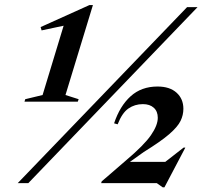

<svg xmlns="http://www.w3.org/2000/svg" viewBox="-20 -744 834 780"><path d="M52 0 740 -715H782.5L95 0ZM733 -144.5 648 17H641L617 0H391L393 -7L491.5 -92Q565.5 -154.5 593.2 -194.8Q621 -235 621 -265.5Q621 -291.5 604.8 -306.2Q588.5 -321 560.5 -321Q527.5 -321 501.8 -303.2Q476 -285.5 458 -239L443.5 -243Q467 -313.5 510.8 -353Q554.5 -392.5 620 -392.5Q669.5 -392.5 697.2 -367.5Q725 -342.5 725 -302Q725 -276.5 713.5 -252.8Q702 -229 667.8 -199.2Q633.5 -169.5 564 -126.5L508 -86.5H651.5L726 -144.5ZM153 -358 238.5 -639.5 149 -620.5 145 -634 343.5 -723.5H357.5L246 -358L299.5 -341L296 -331H79.5L82.5 -341Z"/></svg>

Font: Newsreader 72pt SemiBold
Style: Italic
Weight: 600
Italic angle: -17°
Designer: Hugues Gentile
Foundry: Production Type
Version: Version 1.003; ttfautohint (v1.8.3)